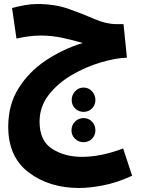

<svg xmlns="http://www.w3.org/2000/svg" viewBox="-20 -543 708 956"><path d="M638 332 593 196Q484 238 387 238Q302 238 239.5 198Q177 158 177 63Q177 -12 222.5 -70.5Q268 -129 337.5 -169.5Q407 -210 481 -232Q555 -254 612 -256L595 -423H559Q508 -423 451 -448Q394 -473 324 -498Q254 -523 166 -523Q134 -523 101.5 -517Q69 -511 40 -503L62 -351Q88 -357 119.5 -361.5Q151 -366 183 -366Q239 -366 293.5 -354Q348 -342 392 -329Q294 -299 209.5 -243Q125 -187 73 -104.5Q21 -22 21 88Q21 239 123.5 316Q226 393 373 393Q428 393 496 379.5Q564 366 638 332ZM396 14Q421 14 438 -3Q455 -20 455 -45Q455 -70 438 -88.5Q421 -107 396 -107Q371 -107 354 -88.5Q337 -70 337 -45Q337 -20 354 -3Q371 14 396 14ZM396 165Q421 165 438 148Q455 131 455 106Q455 80 438 62.5Q421 45 396 45Q371 45 353.5 62.5Q336 80 336 106Q336 131 353.5 148Q371 165 396 165Z"/></svg>

Font: Noto Sans Arabic SemiCondensed Extra
Style: Regular
Weight: 800
Width: 4
Designer: Nadine Chahine - Monotype Design Team
Foundry: Monotype Imaging Inc.
Version: Version 1.902